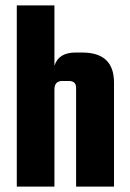

<svg xmlns="http://www.w3.org/2000/svg" viewBox="-20 -689 479 709"><path d="M259 -495H284Q401 -495 401 -384V0H261V-365Q261 -390 234 -390H210Q181 -390 181 -358V0H42V-669H181V-446Q196 -495 259 -495Z"/></svg>

Font: Teko SemiBold
Style: Regular
Weight: 600
Designer: Manushi Parikh, Jonny Pinhorn
Foundry: Indian Type Foundry
Version: Version 1.106;PS 1.0;hotconv 1.0.78;makeotf.lib2.5.61930; tt